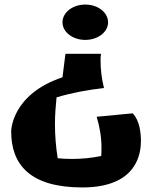

<svg xmlns="http://www.w3.org/2000/svg" viewBox="-20 -676 670 842"><path d="M254 -578C254 -536 298 -501 354 -501C410 -501 454 -536 454 -578C454 -621 410 -656 354 -656C298 -656 254 -621 254 -578ZM29 -100C29 47 113 146 341 146C585 146 598 -8 598 -58C598 -91 593 -147 562 -179L404 -164C417 -120 425 -75 425 -30C425 -17 425 -5 424 8C381 17 338 21 296 21C274 21 254 20 233 18C225 -32 221 -82 221 -132C221 -171 224 -210 228 -249C295 -269 365 -282 436 -290C426 -330 421 -370 421 -410C421 -420 421 -430 423 -440H267L254 -337C29 -262 29 -100 29 -100Z"/></svg>

Font: Galindo
Style: Regular
Weight: 400
Designer: Astigmatic (AOETI)
Foundry: Astigmatic (AOETI)
Version: Version 1.000